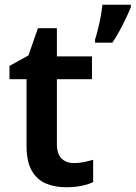

<svg xmlns="http://www.w3.org/2000/svg" viewBox="-20 -780 572 810"><path d="M259 10Q212 10 174.5 -5.5Q137 -21 114.5 -59Q92 -97 92 -166V-446H20V-502L100 -546L140 -661H220V-542H368V-446H220V-172Q220 -131 239.5 -111.5Q259 -92 292 -92Q314 -92 335 -96.5Q356 -101 373 -106V-12Q353 -2 323.5 4Q294 10 259 10ZM532 -750Q524 -730 512 -704.5Q500 -679 485.5 -652Q471 -625 454 -600H381V-613Q387 -632 393.5 -658Q400 -684 405 -711.5Q410 -739 412 -760H532Z"/></svg>

Font: Noto Sans Symbols SemiBold
Style: Regular
Weight: 600
Version: Version 2.002